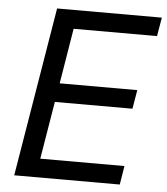

<svg xmlns="http://www.w3.org/2000/svg" viewBox="-52 -775 714 822"><g transform="rotate(5 305.0 -364.0)"><path d="M39.6 0 160.2 -727.5H610.4L596.7 -647H238.3L199.2 -409.2H532.7L519 -328.1H185.5L144.5 -80.6H506.3L493.2 0Z"/></g></svg>

Font: Inter 18pt
Style: Italic
Weight: 400
Italic angle: -9.3988°
Designer: Rasmus Andersson
Foundry: rsms
Version: Version 4.001;git-66647c0bb